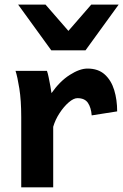

<svg xmlns="http://www.w3.org/2000/svg" viewBox="-20 -801 527 821"><path d="M207.5 0H70.8V-300.3Q70.8 -372.1 62.7 -422.4Q54.7 -472.7 46.4 -498H180.7Q184.6 -487.8 188.2 -469.7Q191.9 -451.7 195.3 -433.1Q198.7 -414.6 200.2 -402.8Q235.8 -453.6 278.3 -480.7Q320.8 -507.8 354 -507.8Q399.9 -507.8 427.7 -482.7Q455.6 -457.5 468.3 -416Q481 -374.5 481 -324.7L372.1 -307.6Q369.6 -340.8 356 -361.1Q342.3 -381.3 311 -381.3Q294.9 -381.3 273.9 -363.3Q252.9 -345.2 234.6 -317.1Q216.3 -289.1 207.5 -258.8ZM370.1 -781.2H487.3L345.7 -585.9H199.2L57.6 -781.2H174.8L272.5 -668.9Z"/></svg>

Font: Andika
Style: Bold
Weight: 700
Designer: Victor Gaultney, Annie Olsen, Julie Remington, Don Collingsworth, Eric Hays, Becca Hirsbrunner
Foundry: SIL International
Version: Version 6.101